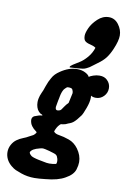

<svg xmlns="http://www.w3.org/2000/svg" viewBox="-194 -866 778 1182"><g transform="rotate(10 195.5 -274.5)"><path d="M388.7 -801.8Q425.8 -801.8 449.7 -769.5Q473.6 -737.3 473.6 -701.2Q473.6 -668.9 451.2 -616.2Q436.5 -581.1 418.5 -557.1Q400.4 -533.2 368.2 -510.7Q358.4 -503.9 344.2 -492.7Q330.1 -481.4 324.2 -478Q318.4 -474.6 307.1 -468.8Q295.9 -462.9 283.7 -461.4Q271.5 -460 252 -458Q232.4 -456.1 204.1 -455.1Q203.1 -456.1 203.1 -458Q203.1 -463.9 220.2 -475.1Q237.3 -486.3 259.3 -499.5Q281.2 -512.7 304.7 -540Q328.1 -567.4 338.9 -601.6Q326.2 -611.3 304.2 -616.2Q282.2 -621.1 271.5 -630.4Q260.7 -639.6 260.7 -664.1Q260.7 -681.6 274.4 -712.4Q288.1 -743.2 319.3 -772.5Q350.6 -801.8 388.7 -801.8ZM394.5 -298.8Q376 -298.8 363.3 -306.6Q364.3 -302.7 364.3 -293.9Q364.3 -266.6 349.6 -227.1Q335 -187.5 327.1 -176.8Q324.2 -173.8 316.4 -163.1Q308.6 -152.3 304.2 -147.5Q299.8 -142.6 292 -134.8Q284.2 -127 274.9 -122.1Q265.6 -117.2 253.9 -113.3Q240.2 -105.5 226.1 -103.5Q211.9 -101.6 210.9 -101.6Q195.3 -90.8 183.6 -65.4L177.7 -50.8Q185.5 -37.1 212.9 -33.2Q240.2 -29.3 274.9 -17.1Q309.6 -4.9 334 28.3Q362.3 67.4 362.3 109.4Q362.3 129.9 354.5 155.3Q343.8 190.4 296.9 215.8Q253.9 241.2 175.8 248Q134.8 252.9 107.4 252.9Q63.5 252.9 24.4 239.3Q0 230.5 -12.7 225.1Q-25.4 219.7 -43 205.1Q-60.5 190.4 -71.3 170.9Q-83 148.4 -83 124Q-83 99.6 -71.3 78.1Q-59.6 56.6 -42 43.9Q-24.4 31.2 -2.9 22.9Q18.6 14.6 25.4 9.8Q35.2 3.9 45.9 -1Q56.6 -5.9 60.5 -9.8Q73.2 -22.5 72.3 -25.4Q72.3 -29.3 62 -36.1Q51.8 -43 40 -58.1Q28.3 -73.2 26.4 -95.7Q26.4 -113.3 41 -121.1Q72.3 -133.8 86.9 -133.8H89.8L86.9 -139.6Q84 -140.6 79.6 -142.1Q75.2 -143.6 65.4 -153.3Q55.7 -163.1 50.8 -178.7Q45.9 -193.4 45.9 -210.9Q45.9 -221.7 48.3 -233.4Q50.8 -245.1 53.2 -252Q55.7 -258.8 61 -271.5Q66.4 -284.2 68.4 -288.1Q69.3 -291 77.6 -314.5Q85.9 -337.9 89.4 -344.7Q92.8 -351.6 101.6 -368.2Q110.4 -384.8 121.6 -396Q132.8 -407.2 147.5 -417Q200.2 -453.1 251 -453.1Q280.3 -453.1 302.2 -441.9Q324.2 -430.7 329.1 -418Q335.9 -423.8 355.5 -430.7Q375 -437.5 394.5 -437.5Q424.8 -437.5 442.4 -419.9Q463.9 -399.4 463.9 -370.1Q463.9 -340.8 443.4 -319.8Q422.9 -298.8 394.5 -298.8ZM52.7 100.6Q51.8 105.5 56.6 112.3Q59.6 116.2 63 119.1Q66.4 122.1 68.8 124Q71.3 126 77.1 127.9Q83 129.9 85.4 130.9Q87.9 131.8 97.2 134.3Q106.4 136.7 111.3 137.7Q120.1 138.7 143.6 144Q167 149.4 182.6 149.4Q203.1 149.4 224.6 144.5Q228.5 140.6 228.5 127.9Q228.5 112.3 220.7 96.7Q218.8 93.8 216.3 91.3Q213.9 88.9 211.4 87.4Q209 85.9 204.1 84Q199.2 82 195.8 81.1Q192.4 80.1 184.1 77.6Q175.8 75.2 169.9 73.2Q136.7 64.5 128.9 64.5Q119.1 64.5 107.4 68.4Q62.5 79.1 52.7 100.6ZM183.6 -182.6Q193.4 -184.6 198.2 -190.9Q203.1 -197.3 212.4 -211.4Q221.7 -225.6 235.4 -239.3Q249 -301.8 249 -302.7Q249 -313.5 242.2 -326.2Q237.3 -333 217.8 -333Q210 -333 208 -331.1Q203.1 -327.1 198.7 -322.8Q194.3 -318.4 191.4 -314.9Q188.5 -311.5 186 -305.2Q183.6 -298.8 182.1 -295.9Q180.7 -293 178.2 -283.7Q175.8 -274.4 175.3 -271Q174.8 -267.6 172.4 -255.4Q169.9 -243.2 168.9 -239.3Q162.1 -203.1 162.1 -200.2Q162.1 -176.8 183.6 -182.6Z"/></g></svg>

Font: Essays1743
Style: BoldItalic
Weight: 700
Italic angle: -10°
Designer: Based on the typeface in a 1743 English translation of the essays of Montaigne.  PostScript/TrueType font designed by Jo
Version: Version 002.100